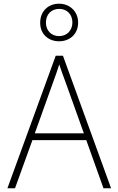

<svg xmlns="http://www.w3.org/2000/svg" viewBox="-20 -1017 640 1037"><path d="M299 -794C357 -794 402 -833 402 -895C402 -955 357 -997 299 -997C241 -997 197 -957 197 -894C197 -830 244 -794 299 -794ZM299 -822C258 -822 228 -851 228 -895C228 -938 256 -969 300 -969C343 -969 371 -938 371 -896C371 -853 342 -822 299 -822ZM20 0H61L155 -260H446L539 0H580L320 -716H281ZM268 -576C278 -602 290 -637 300 -669C310 -637 324 -601 333 -576L433 -297H168Z"/></svg>

Font: Noto Sans Mono ExtraLight
Style: Regular
Weight: 200
Designer: Monotype Design Team
Foundry: Monotype Imaging Inc.
Version: Version 2.014